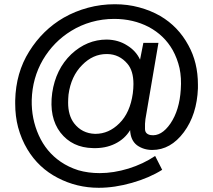

<svg xmlns="http://www.w3.org/2000/svg" viewBox="-20 -768 1005 907"><path d="M522.5 -748Q457 -748 395.5 -731.4Q334 -714.8 281.2 -684.6Q181.6 -627 118.2 -525.4Q54.7 -424.8 51.8 -293Q51.8 -285.2 51.8 -278.3Q51.8 -218.8 65.4 -167Q81.1 -109.4 109.4 -62.5Q162.1 25.4 252.9 72.3Q342.8 119.1 446.3 119.1Q521.5 119.1 603.5 95.7Q685.5 72.3 746.1 34.2Q735.4 12.7 712.9 -31.2Q656.2 6.8 586.9 28.3Q516.6 49.8 451.2 49.8Q396.5 49.8 349.6 36.1Q303.7 21.5 266.6 -3.9Q198.2 -50.8 163.1 -128.9Q127.9 -207 129.9 -295.9Q132.8 -399.4 182.6 -485.4Q233.4 -571.3 316.4 -622.1Q360.4 -649.4 412.1 -664.1Q463.9 -678.7 519.5 -678.7Q609.4 -678.7 682.6 -640.6Q755.9 -601.6 795.9 -531.2Q817.4 -492.2 828.1 -446.3Q837.9 -399.4 834 -345.7Q828.1 -248 785.2 -184.6Q742.2 -122.1 691.4 -129.9Q665 -134.8 665 -159.2Q664.1 -184.6 667 -205.1Q687.5 -325.2 728.5 -565.4Q710.9 -565.4 657.2 -565.4Q653.3 -544.9 641.6 -486.3Q622.1 -528.3 580.1 -553.7Q539.1 -580.1 484.4 -581.1Q390.6 -581.1 316.4 -511.7Q243.2 -441.4 226.6 -329.1Q210.9 -212.9 265.6 -141.6Q321.3 -70.3 418.9 -68.4Q477.5 -66.4 523.4 -88.9Q569.3 -111.3 594.7 -153.3Q596.7 -105.5 627 -82Q658.2 -59.6 699.2 -59.6Q786.1 -59.6 848.6 -143.6Q910.2 -226.6 915 -350.6Q915 -359.4 915 -368.2Q915 -472.7 870.1 -553.7Q822.3 -642.6 737.3 -692.4Q691.4 -718.8 636.7 -733.4Q583 -748 522.5 -748ZM428.7 -135.7Q367.2 -137.7 330.1 -185.5Q301.8 -222.7 301.8 -283.2Q301.8 -300.8 303.7 -321.3Q315.4 -408.2 368.2 -460.9Q418.9 -512.7 483.4 -512.7Q485.4 -512.7 487.3 -512.7Q543.9 -511.7 582 -466.8Q610.4 -433.6 610.4 -371.1Q610.4 -350.6 607.4 -327.1Q594.7 -235.4 543.9 -185.5Q494.1 -135.7 430.7 -135.7Q429.7 -135.7 428.7 -135.7Z"/></svg>

Font: BM-Biotif
Style: Bold
Weight: 400
Designer: Deni Anggara
Version: Version 1.000;PS 001.000;hotconv 1.0.88;makeotf.lib2.5.64776